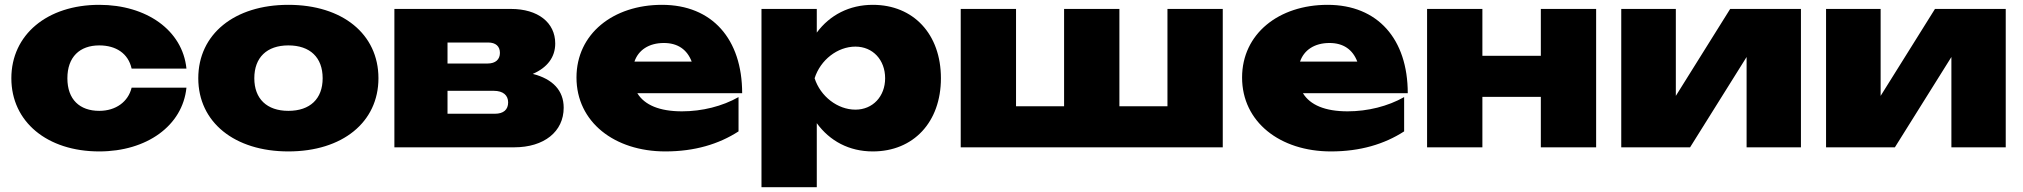

<svg xmlns="http://www.w3.org/2000/svg" viewBox="-20 -610 8377 795"><path d="M525 -247C511 -189 460 -151 391 -151C310 -151 259 -198 259 -286C259 -374 310 -422 391 -422C460 -422 511 -389 525 -326H752C736 -485 586 -590 391 -590C175 -590 27 -466 27 -286C27 -106 175 17 391 17C587 17 736 -89 752 -247Z M1174 17C1398 17 1547 -104 1547 -286C1547 -469 1398 -590 1174 -590C951 -590 801 -469 801 -286C801 -104 951 17 1174 17ZM1174 -151C1085 -151 1033 -201 1033 -286C1033 -372 1085 -422 1174 -422C1264 -422 1316 -372 1316 -286C1316 -201 1264 -151 1174 -151Z M2109 0C2233 0 2314 -65 2314 -164C2314 -235 2269 -283 2186 -304C2246 -330 2279 -373 2279 -430C2279 -517 2207 -573 2096 -573H1613V0ZM1833 -234H2024C2064 -234 2084 -215 2084 -186C2084 -156 2065 -139 2029 -139H1833ZM1833 -434H2001C2033 -434 2050 -418 2050 -391C2050 -364 2032 -347 1999 -347H1833Z M2735 17C2856 17 2956 -13 3038 -66V-208C2971 -170 2887 -149 2804 -149C2711 -149 2649 -175 2619 -224H3053C3053 -448 2929 -590 2721 -590C2519 -590 2367 -470 2367 -289C2367 -105 2524 17 2735 17ZM2729 -432C2786 -432 2825 -405 2844 -355H2607C2623 -402 2666 -432 2729 -432Z M3133 165H3362V-100C3416 -26 3496 17 3594 17C3762 17 3876 -104 3876 -286C3876 -469 3762 -590 3594 -590C3497 -590 3416 -548 3362 -475V-573H3133ZM3645 -286C3645 -211 3594 -156 3522 -156C3448 -156 3377 -211 3353 -286C3377 -362 3448 -417 3522 -417C3594 -417 3645 -362 3645 -286Z M5043 0V-573H4814V-170H4615V-573H4386V-170H4187V-573H3958V0Z M5491 17C5612 17 5712 -13 5794 -66V-208C5727 -170 5643 -149 5560 -149C5467 -149 5405 -175 5375 -224H5809C5809 -448 5685 -590 5477 -590C5275 -590 5123 -470 5123 -289C5123 -105 5280 17 5491 17ZM5485 -432C5542 -432 5581 -405 5600 -355H5363C5379 -402 5422 -432 5485 -432Z M5889 0H6118V-209H6360V0H6589V-573H6360V-379H6118V-573H5889Z M6978 0 7212 -374V0H7437V-573H7144L6919 -213V-573H6693V0Z M7826 0 8060 -374V0H8285V-573H7992L7767 -213V-573H7541V0Z"/></svg>

Font: Bounded ExtBd
Style: Regular
Weight: 800
Designer: Vlad Churkin
Version: Version 3.0